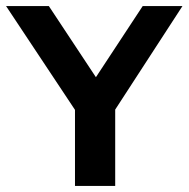

<svg xmlns="http://www.w3.org/2000/svg" viewBox="-40 -615 624 635"><path d="M208 0V-304L235 -211L-20 -595H121.5L296.5 -330.5H258L432 -595H563.5L314 -211L341 -302.5V0Z"/></svg>

Font: Encode Sans SC SemiBold
Style: Regular
Weight: 600
Version: Version 3.002